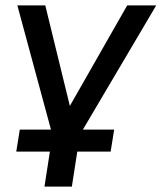

<svg xmlns="http://www.w3.org/2000/svg" viewBox="-20 -508 596 708"><path d="M144 180 164 51H40L53 -30H179L175 -4L44 -488H147L246 -83H218L449 -488H556L272 -7L275 -30H401L388 51H265L245 180Z"/></svg>

Font: Nunito Sans 12pt SemiBold
Style: Italic
Weight: 600
Italic angle: -9°
Designer: Vernon Adams
Foundry: Vernon Adams
Version: Version 3.101;gftools[0.9.27]